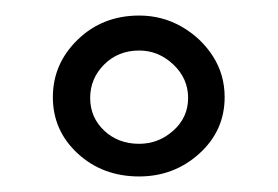

<svg xmlns="http://www.w3.org/2000/svg" viewBox="-20 -761 357 247"><path d="M159 -534Q112 -534 80 -563.5Q48 -593 48 -636Q48 -679 80 -710Q112 -741 159 -741Q189 -741 214 -726.5Q239 -712 254 -688.5Q269 -665 269 -636Q269 -593 236.5 -563.5Q204 -534 159 -534ZM159 -576Q184 -576 203 -593Q222 -610 222 -635Q222 -660 203 -678Q184 -696 159 -696Q132 -696 114 -678Q96 -660 96 -635Q96 -610 114 -593Q132 -576 159 -576Z"/></svg>

Font: Smooch Sans SemiBold
Style: Bold
Weight: 600
Designer: Robert E. Leuschke
Foundry: Robert E. Leuschke
Version: Version 1.010; ttfautohint (v1.8.3)